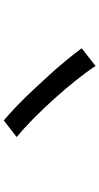

<svg xmlns="http://www.w3.org/2000/svg" viewBox="231 -864 537 1040"><g transform="rotate(-90 500.0 -343.5)"><path d="M368 -592Q403 -563 444.5 -523Q486 -483 529.5 -437Q573 -391 615.5 -344Q658 -297 695 -252Q732 -207 759 -170L663 -95Q631 -144 585 -201.5Q539 -259 486.5 -317.5Q434 -376 380.5 -429Q327 -482 278 -522Z"/></g></svg>

Font: Noto Sans JP Thin Medium
Style: Regular
Weight: 500
Version: Version 2.004-H2;hotconv 1.0.118;makeotfexe 2.5.65603